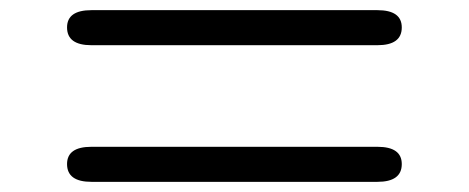

<svg xmlns="http://www.w3.org/2000/svg" viewBox="-20 -517 923 378"><path d="M723 -228Q771 -228 771 -194Q771 -159 723 -159H160Q112 -159 112 -194Q112 -228 160 -228ZM160 -428Q112 -428 112 -463Q112 -497 160 -497H723Q771 -497 771 -463Q771 -428 723 -428Z"/></svg>

Font: Zen Maru Gothic Medium
Style: Regular
Weight: 500
Designer: Yoshimichi Ohira
Foundry: Positype
Version: Version 1.001